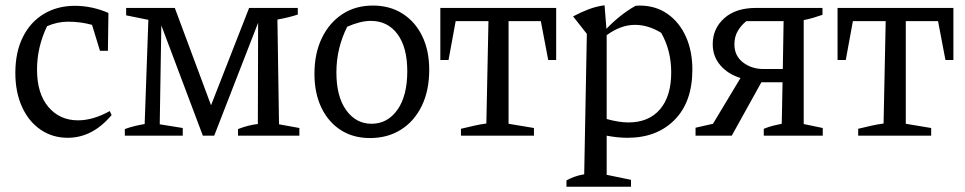

<svg xmlns="http://www.w3.org/2000/svg" viewBox="-20 -513 3650 726"><path d="M236 8Q178 8 133 -23Q88 -54 63 -109.5Q38 -165 38 -237Q38 -316 66.5 -373Q95 -430 146 -460.5Q197 -491 263 -491Q328 -491 390 -464L388 -321H358L328 -419Q285 -431 237 -431Q197 -431 158 -414Q120 -335 120 -250Q120 -159 163 -108.5Q206 -58 275 -58Q332 -58 395 -93L402 -78Q330 8 236 8Z M1035 -43 1112 -29V0H880V-25Q922 -41 955 -44L956 -427L790 0H747L590 -417L584 -43L671 -29V0H452V-25Q471 -32 490 -36.5Q509 -41 527 -44L541 -438L457 -455V-483H641L778 -115L922 -483H1106V-458Q1073 -447 1029 -439Z M1379 9Q1315 9 1268 -21.5Q1221 -52 1195 -106.5Q1169 -161 1169 -234Q1169 -311 1197 -369Q1225 -427 1274.5 -459.5Q1324 -492 1390 -492Q1454 -492 1502 -461.5Q1550 -431 1576.5 -376.5Q1603 -322 1603 -249Q1603 -171 1575 -113Q1547 -55 1496.5 -23Q1446 9 1379 9ZM1385 -45Q1445 -45 1482.5 -97.5Q1520 -150 1520 -244Q1520 -334 1483 -384Q1446 -434 1382 -434Q1343 -434 1293 -412Q1252 -331 1252 -239Q1252 -148 1289 -96.5Q1326 -45 1385 -45Z M2083 -483V-286H2053L2025 -433H1903V-45L1999 -29V0H1723V-26Q1748 -32 1772 -37.5Q1796 -43 1819 -46L1827 -433H1703L1676 -286H1645V-483Z M2122 193V169Q2135 162 2150.5 156Q2166 150 2189 146L2199 -385L2147 -451Q2177 -467 2206 -478Q2235 -489 2266 -493L2273 -404Q2299 -431 2326 -452.5Q2353 -474 2383 -491Q2390 -492 2398 -492Q2459 -492 2504 -460.5Q2549 -429 2573.5 -374.5Q2598 -320 2598 -250Q2598 -128 2531 -60Q2464 8 2353 8Q2315 8 2274 0V148L2366 167V193ZM2381 -419Q2327 -419 2274 -380V-63Q2321 -50 2356 -50Q2433 -50 2475.5 -99.5Q2518 -149 2518 -239Q2518 -323 2480 -389Q2431 -419 2381 -419Z M2610 0V-30L2676 -45L2780 -218Q2732 -233 2703.5 -266.5Q2675 -300 2675 -346Q2675 -405 2718.5 -444Q2762 -483 2838 -483H3090V-457Q3075 -452 3057.5 -446.5Q3040 -441 3019 -437V-44L3091 -29V0H2868V-26Q2888 -34 2904.5 -38Q2921 -42 2936 -45L2939 -202H2859L2747 0ZM2867 -252H2940L2943 -433H2802Q2782 -417 2769.5 -395.5Q2757 -374 2757 -345Q2757 -302 2789.5 -277Q2822 -252 2867 -252Z M3585 -483V-286H3555L3527 -433H3405V-45L3501 -29V0H3225V-26Q3250 -32 3274 -37.5Q3298 -43 3321 -46L3329 -433H3205L3178 -286H3147V-483Z"/></svg>

Font: Piazzolla
Style: Regular
Weight: 400
Designer: Juan Pablo del Peral
Foundry: Huerta Tipografica
Version: Version 1.330